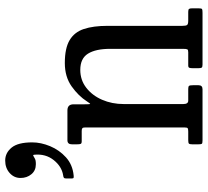

<svg xmlns="http://www.w3.org/2000/svg" viewBox="-50 -750 800 739"><g transform="rotate(-90 349.5 -380.0)"><path d="M34.5 -700.5Q34.5 -725.5 53.8 -742.5Q73 -759.5 101.5 -759.5Q131 -759.5 151.2 -735Q171.5 -710.5 171.5 -655.5Q171.5 -622 156.8 -586.5Q142 -551 113.8 -525.5Q85.5 -500 44 -496Q38.5 -495.5 35.5 -496.2Q32.5 -497 32.5 -503.5V-525Q32.5 -532 36 -534Q39.5 -536 45 -536.5Q79 -542 103.5 -573Q128 -604 124 -647Q123.5 -653 120.2 -651.5Q117 -650 113 -647.5Q107 -643.5 101.2 -642.5Q95.5 -641.5 87.5 -641.5Q63 -641.5 48.8 -658.8Q34.5 -676 34.5 -700.5ZM215.5 -465H176Q167.5 -465 165.8 -468.8Q164 -472.5 164 -483.5V-502.5Q164 -520 179.5 -520H294.5Q318 -520 318 -496.5V-455.5Q318 -433 319.5 -432.5Q321 -432 329 -444.5Q350 -477.5 387 -503.8Q424 -530 477 -530Q534 -530 565 -511.5Q596 -493 608 -456.5Q620 -420 620 -366.5V-78Q620 -63.5 623.5 -59.2Q627 -55 640 -55H674Q683 -55 685.2 -51.8Q687.5 -48.5 687.5 -39V-16Q687.5 -3.5 684.5 -1.8Q681.5 0 669.5 0H471Q461.5 0 459.2 -3.2Q457 -6.5 457 -16V-37.5Q457 -46 458.5 -50.5Q460 -55 467.5 -55H518.5Q527.5 -55 529.5 -58.5Q531.5 -62 531.5 -75.5V-355.5Q531.5 -411 513 -440.8Q494.5 -470.5 450.5 -470.5Q411.5 -470.5 381.8 -447.5Q352 -424.5 335.5 -386.5Q319 -348.5 319 -303V-74Q319 -55 332 -55H377.5Q386.5 -55 389 -51.8Q391.5 -48.5 391.5 -36V-15.5Q391.5 0 376 0H179Q168 0 166 -2.8Q164 -5.5 164 -16.5V-39.5Q164 -50 167 -52.5Q170 -55 180.5 -55H213Q222 -55 225.5 -56.8Q229 -58.5 229 -70V-451Q229 -460 226 -462.5Q223 -465 215.5 -465Z"/></g></svg>

Font: Besley* Narrow
Style: Regular
Weight: 400
Width: 4
Designer: Owen Earl
Foundry: indestructible type*
Version: Version 3.000; ttfautohint (v1.8.3)